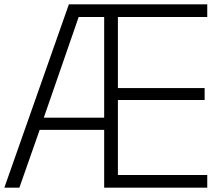

<svg xmlns="http://www.w3.org/2000/svg" viewBox="-24 -861 986 881"><path d="M-4 0 292 -841H491V-783H337L177 -321H491V-265H158L65 0ZM454 0V-841H927V-783H517V-457H915V-402H517V-58H927V0Z"/></svg>

Font: Matangi Light
Style: Regular
Weight: 400
Version: Version 3.002